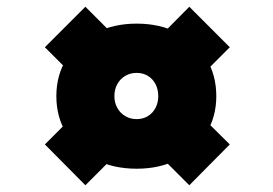

<svg xmlns="http://www.w3.org/2000/svg" viewBox="-20 -593 810 569"><path d="M385 -93Q316 -93 261.5 -120.5Q207 -148 177 -197Q147 -246 147 -308Q147 -371 177.5 -419Q208 -467 262 -495Q316 -523 385 -523Q454 -523 507.5 -495.5Q561 -468 591 -419.5Q621 -371 621 -308Q621 -246 590.5 -197Q560 -148 507 -120.5Q454 -93 385 -93ZM233 -44 113 -165 196 -248 313 -124ZM187 -379 113 -453 233 -573 311 -495ZM385 -240Q404 -240 418.5 -249Q433 -258 441 -273.5Q449 -289 449 -308Q449 -328 441 -343.5Q433 -359 418.5 -368Q404 -377 385 -377Q366 -377 351 -368Q336 -359 327.5 -343.5Q319 -328 319 -308Q319 -289 327.5 -273.5Q336 -258 351 -249Q366 -240 385 -240ZM541 -44 461 -124 578 -247 661 -165ZM570 -362 450 -481 541 -573 661 -453Z"/></svg>

Font: Lexend Peta Black
Style: Regular
Weight: 900
Version: Version 1.007